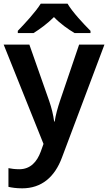

<svg xmlns="http://www.w3.org/2000/svg" viewBox="-20 -786 589 1046"><path d="M348 -766H202C174 -721 114 -656 77 -618V-606H163C198 -628 238 -657 274 -693C308 -657 351 -627 386 -606H473V-618C436 -655 374 -721 348 -766ZM0 -543 217 -2 202 40C182 94 147 136 85 136C62 136 40 133 26 130V232C44 236 68 240 101 240C205 240 278 180 318 71L549 -543H411L307 -237C294 -198 283 -159 278 -124H275C270 -162 261 -198 248 -236L140 -543Z"/></svg>

Font: Noto Kufi Arabic SemiBold
Style: Regular
Weight: 600
Designer: Monotype Design Team, David Williams, Khaled Hosny
Foundry: Google LLC
Version: Version 2.109